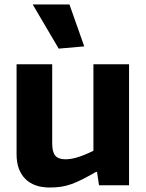

<svg xmlns="http://www.w3.org/2000/svg" viewBox="-20 -827 653 857"><path d="M202 10Q131 10 92.5 -29Q54 -68 54 -138V-540H213V-187Q213 -149 226.5 -132.5Q240 -116 272 -116Q299 -116 331 -126.5Q363 -137 397 -154V-540H556V0H422L413 -60H409Q374 -40 348.5 -27Q323 -14 299.5 -5.5Q276 3 253 6.5Q230 10 202 10ZM242 -610 126 -807H290L356 -620Z"/></svg>

Font: Encode Sans Narrow
Style: Bold
Weight: 700
Designer: Pablo Impallari, Andres Torresi
Foundry: Pablo Impallari, Andres Torresi
Version: Version 1.000; ttfautohint (v1.00) -l 8 -r 50 -G 200 -x 14 -